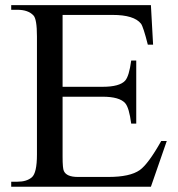

<svg xmlns="http://www.w3.org/2000/svg" viewBox="-20 -708 675 728"><path d="M22.5 0V-19H45.9Q81.1 -19 100.6 -35.6Q120.1 -52.2 120.1 -122.1V-569.8Q120.1 -635.7 106.9 -649.4Q86.9 -670.9 45.9 -670.9H22.5V-688.5H552.2L560.5 -538.6H540.5Q523.4 -606.4 514.6 -618.2Q488.3 -651.4 407.2 -651.4H217.3V-378.9H368.7Q433.6 -378.9 454.6 -402.3Q469.7 -419.4 477.5 -478.5H496.6V-239.3H477.5Q469.7 -299.8 454.6 -316.9Q433.1 -341.3 368.7 -341.3H217.3V-113.8Q217.3 -69.3 222.2 -59.6Q232.4 -37.1 274.9 -37.1H391.6Q472.7 -37.1 509.8 -63Q542 -85.9 591.3 -173.3H612.3L552.2 0Z"/></svg>

Font: Nuosu SIL
Style: Regular
Weight: 400
Designer: Peter Constable, Alex Kotlar, Peter Martin
Foundry: SIL International
Version: Version 2.300